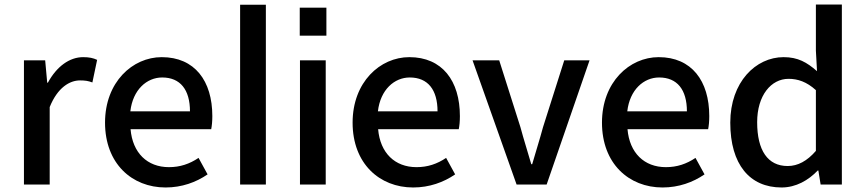

<svg xmlns="http://www.w3.org/2000/svg" viewBox="-20 -817 3833 850"><path d="M86 0H200V-343C235 -430 289 -461 334 -461C357 -461 370 -459 389 -452L410 -552C393 -560 375 -564 348 -564C288 -564 231 -523 192 -451H189L180 -550H86Z M713 13C785 13 848 -10 899 -45L859 -118C819 -91 777 -77 728 -77C632 -77 567 -140 558 -245H915C918 -260 920 -279 920 -303C920 -459 842 -564 696 -564C567 -564 445 -454 445 -274C445 -93 564 13 713 13ZM557 -324C568 -420 630 -474 698 -474C778 -474 821 -420 821 -324Z M1043 0H1157V-796H1043Z M1307 -783V-659H1425V-783ZM1422 0V-550H1308V0Z M1809 13C1881 13 1944 -10 1995 -45L1955 -118C1915 -91 1873 -77 1824 -77C1728 -77 1663 -140 1654 -245H2011C2014 -260 2016 -279 2016 -303C2016 -459 1938 -564 1792 -564C1663 -564 1541 -454 1541 -274C1541 -93 1660 13 1809 13ZM1653 -324C1664 -420 1726 -474 1794 -474C1874 -474 1917 -420 1917 -324Z M2267 0H2400L2590 -550H2478L2384 -254C2369 -198 2352 -146 2336 -90H2332C2316 -146 2299 -198 2284 -254L2190 -550H2072Z M2913 13C2985 13 3048 -10 3099 -45L3059 -118C3019 -91 2977 -77 2928 -77C2832 -77 2767 -140 2758 -245H3115C3118 -260 3120 -279 3120 -303C3120 -459 3042 -564 2896 -564C2767 -564 2645 -454 2645 -274C2645 -93 2764 13 2913 13ZM2757 -324C2768 -420 2830 -474 2898 -474C2978 -474 3021 -420 3021 -324Z M3440 13C3504 13 3559 -19 3600 -62H3603L3613 0H3707V-797H3592V-593L3597 -502C3552 -541 3513 -564 3449 -564C3326 -564 3213 -454 3213 -274C3213 -89 3299 13 3440 13ZM3467 -82C3379 -82 3332 -151 3332 -276C3332 -395 3394 -468 3471 -468C3512 -468 3551 -455 3592 -418V-149C3553 -104 3512 -82 3467 -82Z"/></svg>

Font: Spoqa Han Sans Neo Medium
Style: Regular
Weight: 500
Designer: [Spoqa Han Sans Neo] Dong-huui Kim  Younghwa Kang  Yujin Lee  [Noto Sans] Ryoko NISHIZUKA  (kana & ideographs); Paul D. 
Foundry: Spoqa (http://www.spoqa-han-sans.com)
Version: Version 1.000